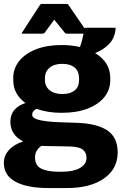

<svg xmlns="http://www.w3.org/2000/svg" viewBox="-22 -770 615 970"><path d="M366.5 -149.5Q468.5 -146 520.5 -111Q572.5 -76 572.5 0Q572.5 83 503.5 131.5Q434.5 180 316.5 180H221.5Q116.5 180 57 148.5Q-2.5 117 -2.5 52.5Q-2.5 17 22.8 -11.5Q48 -40 95 -55.5Q30.5 -88.5 30.5 -155Q30.5 -191.5 50.8 -214.8Q71 -238 106.5 -249.5Q45 -294.5 45 -364V-376.5Q45 -424 74.8 -461.5Q104.5 -499 159.5 -520.8Q214.5 -542.5 290 -542.5Q339 -542.5 381.5 -532.5Q394 -561 404.5 -625.5Q405 -630 410 -630H557.5Q562.5 -630 562 -625Q558.5 -578.5 529.5 -548.2Q500.5 -518 458.5 -502Q535 -455.5 535 -376.5V-364Q535 -316.5 505.2 -279.5Q475.5 -242.5 420.5 -221.2Q365.5 -200 290 -200Q218.5 -200 163 -220Q140.5 -210 140.5 -190Q140.5 -176 162 -168.2Q183.5 -160.5 215.5 -157Q247.5 -153.5 279 -152.5ZM377.5 -366.5V-374Q377.5 -409.5 355.2 -428.5Q333 -447.5 292.5 -447.5Q252 -447.5 228.5 -428Q205 -408.5 205 -374V-366.5Q205 -333.5 228.5 -314.2Q252 -295 292.5 -295Q333 -295 355.2 -313Q377.5 -331 377.5 -366.5ZM271.5 97.5H294Q348.5 97.5 381.8 78.8Q415 60 415 27.5Q415 0.5 396.5 -14Q378 -28.5 331.5 -30L201.5 -32.5Q194 -32.5 187 -33Q155 -11 155 25Q155 67 187 82.2Q219 97.5 271.5 97.5ZM252 -670.5 204 -605Q200 -600 194.5 -600H92Q85.5 -600 89 -605L180 -745Q183.5 -750 187 -750H317Q320.5 -750 324 -745L420 -605Q423.5 -600 417 -600H314.5Q310.5 -600 308.5 -601.5Q306.5 -603 305 -605Z"/></svg>

Font: MFEK Sans
Style: Bold
Weight: 700
Designer: Owen Earl
Foundry: indestructible type*
Version: Version 0.001; ttfautohint (v1.8.4.7-5d5b)